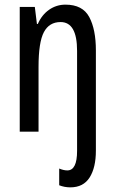

<svg xmlns="http://www.w3.org/2000/svg" viewBox="-20 -567 496 827"><path d="M283 240Q258 240 235 231V159Q254 167 270 167Q312 167 312 83V-348Q312 -472 241 -472Q192 -472 169 -428.5Q146 -385 146 -279V0H65V-537H130L139 -464H143Q160 -503 191.5 -525Q223 -547 262 -547Q336 -547 364.5 -493.5Q393 -440 393 -350V82Q393 155 366 197.5Q339 240 283 240Z"/></svg>

Font: Noto Sans Sinhala UI ExtraCondensed
Style: Regular
Weight: 400
Width: 2
Designer: Jelle Bosma - Monotype Design Team
Foundry: Monotype Imaging Inc.
Version: Version 2.006; ttfautohint (v1.8.4.7-5d5b)